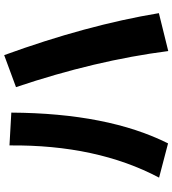

<svg xmlns="http://www.w3.org/2000/svg" viewBox="28 -866 845 942"><g transform="rotate(-90 451.0 -394.5)"><path d="M209 -771 370 -762Q367 -288 219 7L51 -37Q213 -343 209 -771ZM652 -797Q799 -393 858 -38L672 8Q626 -350 495 -739Z"/></g></svg>

Font: KN Bobohei
Style: Bold
Weight: 700
Designer: Kingnam Type Foundry
Version: Version 1.710;March 18, 2023